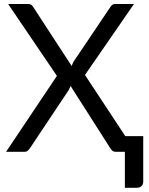

<svg xmlns="http://www.w3.org/2000/svg" viewBox="-20 -736 724 931"><path d="M674.5 -76V145.5Q674.5 158.5 665.8 166.5Q657 174.5 643 174.5H585.5V0H541.5Q530.5 0 524.2 -5.8Q518 -11.5 514 -18.5L322 -319.5Q318 -307.5 313 -299L126 -18.5Q121 -11.5 115.2 -5.8Q109.5 0 99.5 0H9.5L256 -368L19.5 -716.5H116Q126.5 -716.5 131.5 -713Q136.5 -709.5 140.5 -703L327.5 -416Q331 -426.5 338 -439L514.5 -701Q518.5 -708 524 -712.2Q529.5 -716.5 537 -716.5H629.5L392 -372.5L587.5 -76Z"/></svg>

Font: Lato-Regular
Style: Regular
Weight: 400
Designer: Lukasz Dziedzic with Adam Twardoch and Botio Nikoltchev
Foundry: tyPoland Lukasz Dziedzic
Version: Version 2.015; 2015-08-06; http://www.latofonts.com/